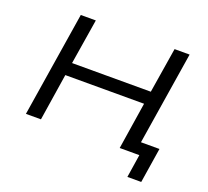

<svg xmlns="http://www.w3.org/2000/svg" viewBox="-142 -881 1315 1212"><g transform="rotate(20 516.0 -275.0)"><path d="M828 155 852 0H724L736 -80H958L921 155ZM90 0 202 -705H303L254 -401H783L832 -705H933L821 0H720L769 -315H240L191 0Z"/></g></svg>

Font: Nunito Sans 7pt Expanded
Style: Italic
Weight: 400
Width: 7
Italic angle: -9°
Designer: Vernon Adams
Foundry: Vernon Adams
Version: Version 3.101;gftools[0.9.27]